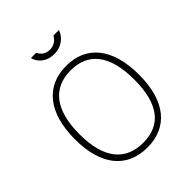

<svg xmlns="http://www.w3.org/2000/svg" viewBox="-253 -1078 1237 1237"><g transform="rotate(-45 365.5 -459.5)"><path d="M497 -929H448C436 -910 413 -880 367 -880C315 -880 298 -915 289 -929H242C251 -889 290 -840 367 -840C446 -840 487 -895 497 -929ZM366 10C549 10 659 -119 659 -360C659 -603 549 -733 367 -733C184 -733 72 -602 72 -358C72 -118 182 10 366 10ZM368 -31C206 -31 116 -139 116 -360C116 -582 206 -692 367 -692C527 -692 615 -583 615 -360C615 -138 529 -31 368 -31Z"/></g></svg>

Font: United Sans Thin
Style: Regular
Weight: 100
Designer: Pablo Impallari, Rodrigo Fuenzalida (Modified by Dan O. Williams)
Version: Version 1.000;PS 001.000;hotconv 1.0.88;makeotf.lib2.5.64775